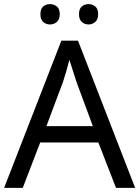

<svg xmlns="http://www.w3.org/2000/svg" viewBox="-20 -915 679 935"><path d="M432.1 -300.8 352.1 -517.1 317.9 -624Q303.2 -565.4 287.1 -517.1L206.1 -300.8ZM544.9 0 459 -221.2H175.8L90.8 0H0L278.8 -716.8H359.9L638.2 0ZM410.6 -895Q429.7 -895 443.8 -883.5Q458 -872.1 458 -846.2Q458 -820.3 443.8 -808.1Q429.7 -795.9 410.6 -795.9Q392.1 -795.9 378.4 -808.1Q364.7 -820.3 364.7 -846.2Q364.7 -872.1 378.4 -883.5Q392.1 -895 410.6 -895ZM223.6 -895Q242.7 -895 256.8 -883.5Q271 -872.1 271 -846.2Q271 -820.3 256.8 -808.1Q242.7 -795.9 223.6 -795.9Q204.1 -795.9 190.4 -808.1Q176.8 -820.3 176.8 -846.2Q176.8 -872.1 190.4 -883.5Q204.1 -895 223.6 -895Z"/></svg>

Font: NotoSans
Style: Regular
Weight: 400
Designer: Monotype Design team
Foundry: Monotype Imaging Inc.
Version: Version 1.04; ttfautohint (v1.4.1)